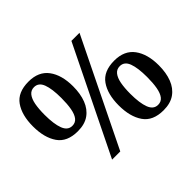

<svg xmlns="http://www.w3.org/2000/svg" viewBox="-155 -965 1216 1216"><g transform="rotate(-45 453.0 -357.0)"><path d="M214.2 -280Q118.5 -280 76.5 -341.1Q34.4 -402.2 34.4 -503Q34.4 -604 76.7 -664Q118.9 -724 215.2 -724Q305.3 -724 349.7 -664Q394 -604 394 -503Q394 -436.4 374.7 -386.2Q355.4 -336 315.8 -308Q276.3 -280 214.2 -280ZM240.2 0 589.7 -714H662.2L313.4 0ZM213.8 -329Q242.3 -329 258.7 -350.2Q275.1 -371.4 282.1 -410.6Q289.1 -449.7 289.1 -503Q289.1 -585 272.3 -629.7Q255.5 -674.4 214.8 -674.4Q186.8 -674.4 169.8 -653.2Q152.9 -632 145.6 -593.9Q138.4 -555.8 138.4 -503Q138.4 -420.2 155.9 -374.6Q173.5 -329 213.8 -329ZM692.2 10Q596.5 10 554.5 -51.1Q512.4 -112.2 512.4 -213Q512.4 -314 554.7 -374Q596.9 -434 693.2 -434Q783.3 -434 827.7 -374Q872 -314 872 -213Q872 -146.4 852.7 -96.2Q833.4 -46 793.8 -18Q754.3 10 692.2 10ZM691.8 -39Q720.3 -39 736.7 -60.2Q753.1 -81.4 760.1 -120.6Q767.1 -159.7 767.1 -213Q767.1 -295 750.3 -339.7Q733.5 -384.4 692.8 -384.4Q664.8 -384.4 647.8 -363.2Q630.9 -342 623.6 -303.9Q616.4 -265.8 616.4 -213Q616.4 -130.2 633.9 -84.6Q651.5 -39 691.8 -39Z"/></g></svg>

Font: Noto Serif Gurmukhi
Style: Regular
Weight: 400
Designer: Vaibhav Singh and the Monotype Design Team
Foundry: Monotype Imaging Inc.
Version: Version 2.003